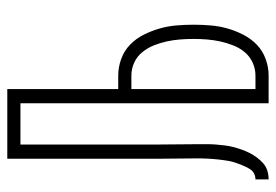

<svg xmlns="http://www.w3.org/2000/svg" viewBox="-138 -638 775 540"><g transform="rotate(-90 250.0 -367.5)"><path d="M16 0V-37Q24 -37 31.5 -40.5Q39 -44 43.5 -50.5Q48 -57 51.5 -64.5Q55 -72 58 -79.5Q61 -87 63.5 -95Q66 -103 67.5 -110.5Q69 -118 70 -126Q71 -134 72 -142Q73 -150 73.5 -158.5Q74 -167 74.5 -175Q75 -183 75 -191Q75 -199 75 -207Q75 -234 74.5 -261Q74 -288 74 -315V-735H270V-423H308Q332 -423 355 -414.5Q378 -406 395 -389.5Q412 -373 423 -351Q434 -329 440.5 -306Q447 -283 449 -259Q451 -235 451 -211Q451 -187 449 -163Q447 -139 440.5 -116Q434 -93 423 -71.5Q412 -50 395 -33.5Q378 -17 355 -8.5Q332 0 308 0H230V-698H114V-315Q114 -285 114.5 -255.5Q115 -226 115 -196Q115 -184 115 -172Q115 -160 114 -148Q113 -136 111.5 -123.5Q110 -111 107 -99.5Q104 -88 100 -76.5Q96 -65 90.5 -54Q85 -43 77.5 -33Q70 -23 61 -15Q52 -7 40 -3.5Q28 0 16 0ZM308 -37Q327 -37 344.5 -45Q362 -53 374 -67.5Q386 -82 393 -100Q400 -118 404 -136.5Q408 -155 409.5 -173.5Q411 -192 411 -211Q411 -230 409.5 -249Q408 -268 404 -286.5Q400 -305 393 -322.5Q386 -340 374 -355Q362 -370 344.5 -378Q327 -386 308 -386H270V-37Z"/></g></svg>

Font: Iosevka SS18 Extralight
Style: Regular
Weight: 200
Monospace: yes
Designer: Belleve Invis
Foundry: Belleve Invis
Version: Version 25.1.1; ttfautohint (v1.8.4)